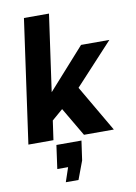

<svg xmlns="http://www.w3.org/2000/svg" viewBox="-103 -786 783 1102"><g transform="rotate(-10 288.5 -235.0)"><path d="M339 0H513L355 -271L577 -511H412L199 -273L262 -720H116L15 0H161L177 -112L241 -167ZM189 250H263L303 143L319 30H173L154 167H217Z"/></g></svg>

Font: Chivo
Style: Bold Italic
Weight: 700
Italic angle: -8°
Designer: Hector Gatti
Foundry: Omnibus-Type
Version: Version 1.003;PS 001.003;hotconv 1.0.70;makeotf.lib2.5.58329